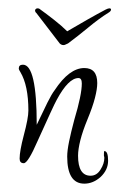

<svg xmlns="http://www.w3.org/2000/svg" viewBox="-20 -394 286 460"><path d="M182 46Q141 46 141 -19Q141 -33 145.5 -55Q150 -77 158 -107Q176 -167 176 -194Q176 -207 168 -207Q144 -207 116 -155Q112 -148 100.5 -123Q89 -98 70 -56Q47 -3 37 -3Q27 -3 27 -14Q27 -23 29.5 -37Q32 -51 37 -70Q48 -111 48 -129Q48 -189 29 -221Q25 -227 25 -230Q25 -239 35 -239Q68 -239 68 -95Q83 -127 93.5 -148Q104 -169 111 -178Q146 -231 182 -231Q213 -231 213 -195Q213 -181 207.5 -159.5Q202 -138 190 -109Q178 -80 172.5 -58Q167 -36 167 -21Q167 27 197 27Q212 27 221 12Q230 -2 230 -16Q230 -18 229.5 -19Q229 -20 229 -21V-26Q229 -32 230 -32Q239 -32 239 -9Q239 13 221 30Q203 46 182 46ZM70 -374Q74 -374 77 -371Q91 -361 109.5 -346.5Q128 -332 141 -319Q163 -332 188.5 -346.5Q214 -361 233 -371Q239 -374 242 -374Q246 -374 246 -371Q246 -367 239 -363Q218 -350 192 -328.5Q166 -307 143 -290Q140 -289 137.5 -287.5Q135 -286 132 -286Q127 -286 123 -290L67 -363Q64 -365 64 -370Q66 -374 70 -374Z"/></svg>

Font: Ole
Style: Regular
Weight: 400
Designer: Robert E. Leuschke
Foundry: Robert E. Leuschke
Version: Version 1.010; ttfautohint (v1.8.3)